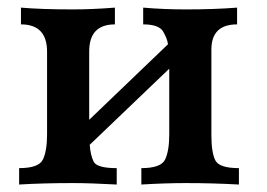

<svg xmlns="http://www.w3.org/2000/svg" viewBox="-20 -494 714 514"><path d="M619.6 0Q548.8 -3.9 477.5 -3.9Q422.9 -3.9 358.4 0V-43.9Q411.1 -43.9 422.1 -67.1Q433.1 -90.3 433.1 -134.8V-310.1L220.2 -106.4Q222.2 -78.6 230.7 -61.3Q239.3 -43.9 292.5 -43.9V0Q221.7 -3.9 174.8 -3.9Q95.7 -3.9 31.2 0V-43.9Q84 -43.9 95 -67.1Q106 -90.3 106 -134.8V-355.5Q106 -428.7 36.1 -428.7V-473.6Q90.8 -468.8 174.8 -468.8Q227.1 -468.8 287.6 -473.6V-428.7Q218.8 -428.7 218.8 -356.4V-173.3L429.7 -375.5Q428.2 -389.2 417.2 -408.9Q406.2 -428.7 363.3 -428.7V-473.6Q418 -468.8 477.5 -468.8Q554.2 -468.8 614.7 -473.6V-428.7Q545.9 -428.7 545.9 -361.3V-131.8Q545.9 -86.4 556.2 -65.2Q566.4 -43.9 619.6 -43.9Z"/></svg>

Font: Kelvinch
Style: Bold
Weight: 700
Designer: Paul James Miller
Foundry: High-Logic / Made with FontCreator
Version: Version 3.501;March 28, 2021;FontCreator 13.0.0.2683 64-bit